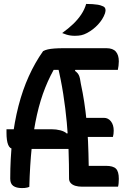

<svg xmlns="http://www.w3.org/2000/svg" viewBox="-20 -949 640 976"><path d="M129 1Q124 3 118 4.5Q112 6 105.5 6.5Q99 7 91 7Q63 7 47.5 -4Q32 -15 32 -41Q32 -144 42.5 -236.5Q53 -329 74 -410.5Q95 -492 126.5 -561.5Q158 -631 199 -689Q210 -695 223.5 -698Q237 -701 257 -702.5Q277 -704 303 -704H521Q554 -704 569 -686.5Q584 -669 584 -637Q584 -627 582.5 -614.5Q581 -602 579 -594H224L268 -620Q235 -566 210 -503.5Q185 -441 168 -366Q151 -291 141.5 -200.5Q132 -110 129 1ZM271 -623 371 -615 361 -589Q375 -579 381 -566.5Q387 -554 391 -523Q401 -477 408 -431Q415 -385 420 -335.5Q425 -286 427.5 -229.5Q430 -173 431 -106H518Q555 -106 569.5 -91.5Q584 -77 584 -40Q584 -28 583 -17.5Q582 -7 580 0H397Q378 0 363 -4.5Q348 -9 339.5 -18.5Q331 -28 331 -41Q331 -115 328.5 -185.5Q326 -256 319.5 -326.5Q313 -397 301.5 -471Q290 -545 271 -623ZM13 -292H242Q266 -292 287 -286.5Q308 -281 320 -270L349 -284V-192H49Q30 -192 21.5 -213Q13 -234 13 -274ZM382 -350H508Q530 -350 544 -332Q558 -314 558 -285Q558 -276 557 -268Q556 -260 554 -253H382ZM418 -929Q436 -929 450.5 -928Q465 -927 477.5 -925Q490 -923 501 -918Q513 -914 515.5 -904Q518 -894 514 -882Q508 -865 499 -851Q490 -837 478.5 -824.5Q467 -812 453 -801Q439 -790 422 -781Q407 -773 393 -770Q379 -767 360 -767Q349 -767 338.5 -768.5Q328 -770 318 -773Q308 -776 296 -781Q328 -804 352 -827Q376 -850 393 -875.5Q410 -901 418 -929Z"/></svg>

Font: Recursive Monospace Casual Medium
Style: Regular
Weight: 500
Version: Version 1.047